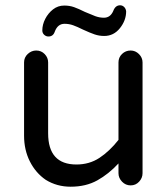

<svg xmlns="http://www.w3.org/2000/svg" viewBox="-20 -724 635 726"><path d="M163 -586Q154 -586 147 -592.5Q140 -599 140 -609Q140 -631 151 -652.5Q162 -674 180.5 -688.5Q199 -703 223 -703Q243 -703 260 -697Q277 -691 301 -679Q324 -669 340 -663Q356 -657 373 -657Q397 -657 408 -682Q416 -704 434 -704Q443 -704 449.5 -697.5Q456 -691 457 -681Q457 -647 433.5 -617.5Q410 -588 374 -588Q355 -588 337.5 -594Q320 -600 294 -612Q272 -623 256.5 -628.5Q241 -634 224 -634Q198 -634 187 -604Q181 -586 163 -586ZM247 -18Q195 -18 153 -44Q115 -70 93 -113.5Q71 -157 71 -211V-488Q71 -507 85 -520Q99 -533 117 -533Q136 -533 149 -519.5Q162 -506 162 -488V-220Q162 -102 269 -102Q318 -102 356 -127Q394 -152 428 -195V-488Q428 -507 441.5 -520Q455 -533 474 -533Q492 -533 505.5 -519.5Q519 -506 519 -488V-69Q519 -51 506 -37Q493 -23 474 -23Q455 -23 441.5 -37Q428 -51 428 -69V-106Q391 -66 348 -42Q305 -18 247 -18Z"/></svg>

Font: Huninn
Style: Regular
Weight: 400
Designer: justfont
Foundry: justfont
Version: Version 1.003